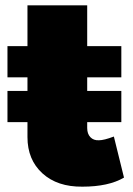

<svg xmlns="http://www.w3.org/2000/svg" viewBox="-20 -690 500 720"><path d="M407 -178 445 -24Q387 10 289 10Q195 11 139 -40Q83 -91 83 -176V-232H8V-349H83V-400H8V-517H83V-670H307V-517H435V-400H307V-349H435V-232H307V-210Q307 -188 319 -175.5Q331 -163 351 -164Q370 -164 407 -178Z"/></svg>

Font: MontserratBlack
Style: Regular
Weight: 900
Designer: Julieta Ulanovsky
Foundry: Julieta Ulanovsky
Version: Version 4.000